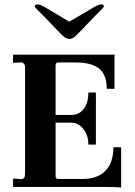

<svg xmlns="http://www.w3.org/2000/svg" viewBox="-20 -844 611 867"><path d="M527 3Q504 0 431 0H39V-38L75 -35Q93 -35 93 -57V-541Q93 -550 87.5 -556.5Q82 -563 73 -562L39 -560V-597H480Q495 -597 497 -598V-443H462Q462 -506 428 -534Q394 -562 320 -562H243Q231 -562 231 -548V-325H303Q337 -325 358 -352Q379 -379 379 -426H413V-191H379Q379 -233 356.5 -261.5Q334 -290 303 -290H231V-49Q231 -36 243 -36H353Q421 -36 456.5 -73Q492 -110 492 -179H527ZM293 -668Q278 -668 260 -686L236 -710L213 -734Q189 -760 165 -784Q153 -795 145 -804Q137 -812 137 -816Q137 -824 149 -824Q162 -824 182 -812L293 -746L405 -812Q424 -824 438 -824Q449 -824 449 -816Q449 -812 441 -804Q433 -795 421 -784Q397 -760 373 -734L350 -710L326 -686Q310 -668 293 -668Z"/></svg>

Font: UnnaBold
Style: Bold
Weight: 700
Designer: Jorge de Buen Unna
Foundry: Omnibus-Type
Version: Version 2.008;hotconv 1.0.109;makeotfexe 2.5.65596